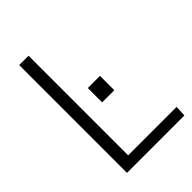

<svg xmlns="http://www.w3.org/2000/svg" viewBox="-214 -821 915 915"><g transform="rotate(-45 243.5 -363.5)"><path d="M242.7 -321.3H324.7V-418H242.7ZM88.9 0V-726.6H151.9V-55.2H478.5L475.6 0Z"/></g></svg>

Font: Oxygen Light
Style: Regular
Weight: 300
Designer: vernon adams
Foundry: Vernon Adams
Version: Version Release 0.2.3 webfont; ttfautohint (v0.93.3-1d66) -l